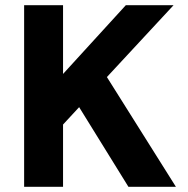

<svg xmlns="http://www.w3.org/2000/svg" viewBox="-20 -720 726 740"><path d="M73 0V-700H223V-435L465 -700H649L392 -423L658 0H475L285 -307L223 -240V0Z"/></svg>

Font: DM Sans 9pt Black
Style: Regular
Weight: 900
Version: Version 4.004;gftools[0.9.30]